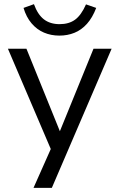

<svg xmlns="http://www.w3.org/2000/svg" viewBox="-20 -722 572 922"><path d="M141 180 233 -27V15L18 -488H107L278 -66H257L429 -488H516L229 180ZM265 -551Q225 -551 191 -565.5Q157 -580 131.5 -610Q106 -640 93 -684L143 -702Q161 -652 191 -629Q221 -606 266 -606Q311 -606 340.5 -627.5Q370 -649 393 -701L442 -684Q424 -637 397.5 -607.5Q371 -578 337.5 -564.5Q304 -551 265 -551Z"/></svg>

Font: Nunito Sans 11pt
Style: Regular
Weight: 400
Version: Version 3.101;gftools[0.9.27]